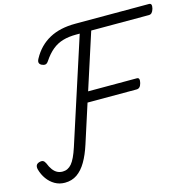

<svg xmlns="http://www.w3.org/2000/svg" viewBox="-151 -1264 1448 1435"><g transform="rotate(-15 573.0 -546.0)"><path d="M176 18Q133 18 98.5 -2Q64 -22 40 -55.5Q16 -89 5 -129Q0 -148 5 -161Q10 -174 28 -180Q48 -186 59 -180.5Q70 -175 78 -158Q90 -127 105.5 -106.5Q121 -86 139.5 -76.5Q158 -67 181 -67Q222 -67 251 -101Q280 -135 308 -221L570 -1030H541Q485 -1030 440 -1017Q395 -1004 358 -974Q321 -944 287 -893Q275 -875 262 -873.5Q249 -872 233 -880Q219 -888 216.5 -900Q214 -912 224 -930Q249 -976 282 -1009.5Q315 -1043 356.5 -1065.5Q398 -1088 448 -1099Q498 -1110 558 -1110H1127Q1141 -1110 1144.5 -1099.5Q1148 -1089 1143 -1069Q1137 -1049 1128 -1039.5Q1119 -1030 1105 -1030H659L519 -597H896Q909 -597 912.5 -586.5Q916 -576 911 -556Q906 -536 896.5 -526.5Q887 -517 873 -517H493L397 -219Q373 -144 342 -91Q311 -38 270.5 -10Q230 18 176 18Z"/></g></svg>

Font: Playwrite CU
Style: Regular
Weight: 400
Designer: Veronika Burian, José Scaglione
Foundry: TypeTogether
Version: Version 1.002